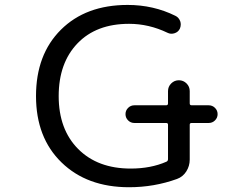

<svg xmlns="http://www.w3.org/2000/svg" viewBox="-20 -785 1040 794"><path d="M536.1 -276.4Q520.5 -276.4 509.8 -287.1Q499 -297.9 499 -313Q499 -328.1 509.8 -338.9Q520.5 -349.6 536.1 -349.6H667Q674.8 -349.6 674.8 -357.4V-408.2Q674.8 -426.8 688 -439.9Q701.2 -453.1 719.7 -453.1Q738.3 -453.1 751.5 -439.9Q764.6 -426.8 764.6 -408.2V-357.4Q764.6 -349.6 772.5 -349.6H842.8Q858.4 -349.6 869.1 -338.9Q879.9 -328.1 879.9 -313Q879.9 -297.9 869.1 -287.1Q858.4 -276.4 842.8 -276.4H772.5Q764.6 -276.4 764.6 -269.5V-125Q764.6 -98.6 750.5 -76.2Q736.3 -53.7 711.9 -44.9Q617.2 -10.7 513.7 -10.7Q339.8 -10.7 234.4 -113.3Q128.9 -215.8 128.9 -387.7Q128.9 -559.6 231.9 -662.1Q335 -764.6 507.8 -764.6Q614.3 -764.6 705.1 -719.7Q719.7 -712.9 725.6 -696.3Q727.5 -690.4 727.5 -683.6Q727.5 -674.8 723.6 -666Q716.8 -652.3 701.7 -647.5Q686.5 -642.6 672.9 -649.4Q595.7 -686.5 513.7 -686.5Q377.9 -686.5 300.3 -605.5Q222.7 -524.4 222.7 -387.7Q222.7 -250 303.2 -168.9Q383.8 -87.9 520.5 -87.9Q603.5 -87.9 668 -116.2Q674.8 -119.1 674.8 -127V-269.5Q674.8 -276.4 667 -276.4Z"/></svg>

Font: Rounded Mgen+ 1m regular
Style: Regular
Weight: 400
Designer: [Source Han Sans]
Ryoko NISHIZUKA  (kana & ideographs); Paul D. Hunt (Latin, Greek & Cyrillic); Wenlong ZHANG  (bopomofo
Version: Version 1.059.20150602